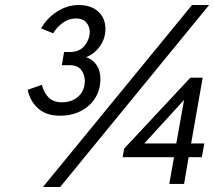

<svg xmlns="http://www.w3.org/2000/svg" viewBox="-20 -732 852 764"><path d="M219 -271.5Q165 -271.5 132.5 -300Q100 -328.5 90 -374.5L146.5 -394.5Q155.5 -361 174.5 -343Q193.5 -325 227 -325Q267.5 -325 292.5 -348.8Q317.5 -372.5 317.5 -410.5Q317.5 -435 303 -453.8Q288.5 -472.5 259 -472.5H226L235 -525H258Q296.5 -525 316.8 -550.5Q337 -576 337 -605.5Q337 -626.5 323.5 -642.5Q310 -658.5 282 -658.5Q254 -658.5 230.8 -642Q207.5 -625.5 191.5 -599.5L143.5 -619Q167 -660.5 207.5 -686.2Q248 -712 293.5 -712Q342 -712 370.8 -686Q399.5 -660 399.5 -616.5Q399.5 -580 378.5 -549.2Q357.5 -518.5 323 -504.5Q349.5 -495.5 364.5 -473Q379.5 -450.5 379.5 -418Q379.5 -374 358.2 -341Q337 -308 300.8 -289.8Q264.5 -271.5 219 -271.5ZM151 12 744 -712H812L219.5 12ZM653.5 0 672.5 -106.5H468L474 -140.5L737.5 -423H786.5L740.5 -161H793L783 -106.5H730.5L712.5 0ZM554 -161H681.5L712.5 -334.5Z"/></svg>

Font: Overpass Light
Style: Italic
Weight: 300
Italic angle: -10°
Designer: Delve Withrington, Dave Bailey, Thomas Jockin
Foundry: Delve Fonts LLC
Version: Version 4.000; ttfautohint (v1.8.3)